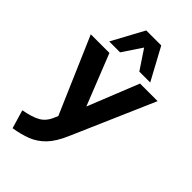

<svg xmlns="http://www.w3.org/2000/svg" viewBox="-304 -845 1158 1158"><g transform="rotate(45 275.0 -266.5)"><path d="M57 227 22 109Q93 96 131 74.5Q169 53 189 6L200 -20L-10 -507H149L279 -180L410 -507H560L331 20Q298 97 258 138Q218 179 168.5 198Q119 217 57 227ZM99 -555 210 -760H338L449 -555H356L274 -678L192 -555Z"/></g></svg>

Font: Mulish ExtraBold
Style: Regular
Weight: 800
Designer: Vernon Adams
Foundry: Vernon Adams
Version: Version 3.603; ttfautohint (v1.8.3)